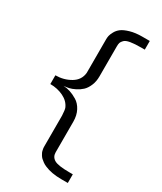

<svg xmlns="http://www.w3.org/2000/svg" viewBox="-244 -835 988 1171"><g transform="rotate(30 250.0 -250.0)"><path d="M51.8 -219.2V-280.8Q109.9 -280.8 157.5 -308.8Q205.1 -336.9 210 -389.2V-626Q210 -638.2 212.4 -650.1Q214.8 -662.1 225.3 -681.6Q235.8 -701.2 254.4 -715.1Q272.9 -729 309.1 -739.5Q345.2 -750 393.1 -750H445.8V-689H421.9Q375 -689 345.9 -684.1Q316.9 -679.2 305.4 -667.5Q293.9 -655.8 291 -646.5Q288.1 -637.2 288.1 -621.1V-410.2Q288.1 -373 275.6 -344Q263.2 -314.9 245.6 -298.6Q228 -282.2 204.6 -270.5Q181.2 -258.8 162.6 -254.9Q144 -251 127 -250Q149.9 -249 174.1 -241.5Q198.2 -233.9 225.6 -217.5Q252.9 -201.2 270.5 -168Q288.1 -134.8 288.1 -89.8V125Q288.1 157.2 314.9 173.1Q341.8 189 421.9 189H445.8V250H400.9Q330.1 250 282.2 229Q268.1 223.1 257.1 215.1Q246.1 207 238.5 200Q231 192.9 225.6 183.8Q220.2 174.8 217.5 168.9Q214.8 163.1 212.9 153.6Q210.9 144 210.4 140.1Q210 136.2 210 127.9V119.1V-87.9Q208 -127.9 203.1 -140.1Q187 -178.2 144.8 -198.7Q102.5 -219.2 51.8 -219.2Z"/></g></svg>

Font: CMU Sans Serif
Style: Medium
Weight: 500
Version: Version 0.7.0